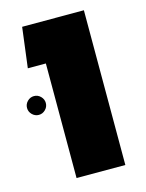

<svg xmlns="http://www.w3.org/2000/svg" viewBox="-107 -670 554 730"><g transform="rotate(-15 170.0 -304.5)"><path d="M103 0V-451H32L52 -609H295V0ZM27 -269Q12 -269 1 -280Q-10 -291 -10 -306Q-10 -321 1 -332Q12 -343 27 -343Q42 -343 53 -332Q64 -321 64 -306Q64 -291 53 -280Q42 -269 27 -269Z"/></g></svg>

Font: Noto Sans Hebrew SemiCondensed Black
Style: Regular
Weight: 900
Width: 4
Designer: Ben Nathan
Foundry: Google LLC
Version: Version 3.001; ttfautohint (v1.8.4.7-5d5b)